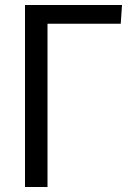

<svg xmlns="http://www.w3.org/2000/svg" viewBox="-20 -748 528 768"><path d="M80 0V-728H468L463 -653H170V0Z"/></svg>

Font: Murecho
Style: Regular
Weight: 400
Designer: Neil Summerour
Foundry: Positype
Version: Version 1.010; ttfautohint (v1.8.3)